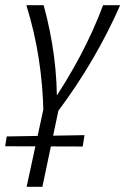

<svg xmlns="http://www.w3.org/2000/svg" viewBox="-39 -434 485 743"><path d="M129 0Q127 -103 111 -207Q95 -311 63 -414H130Q157 -315 170 -216Q183 -117 181 -18H150Q218 -117 270.5 -216Q323 -315 360 -414H426Q381 -311 320.5 -207Q260 -103 183 0ZM64 289 136 -44H195L125 289ZM281 133 -19 132 -13 94 288 89Z"/></svg>

Font: Ysabeau
Style: Italic
Weight: 400
Italic angle: -12°
Designer: Christian Thalmann (Catharsis Fonts)
Version: Version 2.000;gftools[0.9.27.dev2+g8671c4b]